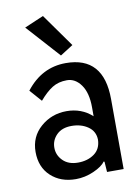

<svg xmlns="http://www.w3.org/2000/svg" viewBox="-81 -747 576 809"><g transform="rotate(-10 207.0 -342.5)"><path d="M297 -240V-278Q297 -340 272.5 -374.5Q248 -409 212 -409Q176 -409 149.5 -392.5Q123 -376 94 -342L49 -393Q117 -481 220 -481Q382 -481 382 -298Q382 -115 383 1H312L309 -43L306 -45Q292 -25 254.5 -8.5Q217 8 178 8Q113 8 71.5 -30.5Q30 -69 30 -134Q30 -199 77 -240Q124 -281 188 -281Q252 -281 297 -240ZM298 -140Q297 -176 268 -196Q239 -216 198 -216Q157 -216 134 -193Q111 -170 111 -138Q111 -106 134.5 -82.5Q158 -59 199 -59Q240 -59 268.5 -79.5Q297 -100 298 -140ZM160 -693 261 -551 206 -516 78 -658Z"/></g></svg>

Font: Fresca
Style: Regular
Weight: 400
Designer: Iván Moreno
Foundry: Fontstage
Version: Version 1.001